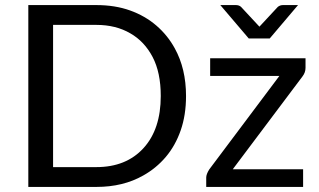

<svg xmlns="http://www.w3.org/2000/svg" viewBox="-20 -736 1256 756"><path d="M359.5 0H91.5V-716H359.5Q433 -716 492.2 -694.8Q551.5 -673.5 595.8 -635.2Q640 -597 668 -546Q712.5 -465.5 712.5 -358Q712.5 -283 691.5 -222.8Q670.5 -162.5 632.8 -118Q595 -73.5 544 -45Q465 0 359.5 0ZM359.5 -78Q476.5 -78 544.8 -152.5Q613 -227 613 -358Q613 -450.5 580.8 -511.8Q548.5 -573 493.5 -604.5Q436.5 -638 359.5 -638H189V-78ZM1173.5 0H792V-37Q792 -50 804 -69L1080 -437H807.5V-506.5H1183V-469Q1183 -450.5 1171 -435L896.5 -69.5H1173.5ZM1042 -584.5H959.5L847.5 -716H909Q921 -716 929 -709L1001.5 -631L1074 -709Q1083 -716 1094 -716H1153.5Z"/></svg>

Font: Verano Sans
Style: Regular
Weight: 400
Designer: Lukasz Dziedzic with Adam Twardoch and Botio Nikoltchev
Foundry: tyPoland Lukasz Dziedzic
Version: Version 3.001;December 28, 2019;FontCreator 12.0.0.2547 64-b